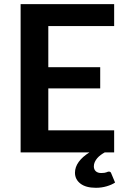

<svg xmlns="http://www.w3.org/2000/svg" viewBox="-20 -743 615 936"><path d="M541 147Q524.5 158 499.8 165.2Q475 172.5 447.5 172.5Q398.5 172.5 372 152Q345.5 131.5 345.5 99Q345.5 71.5 363.8 46.2Q382 21 416 0H80.5V-723H536.5V-616H215.5V-415.5H468.5V-312H215.5V-107.5H536.5V0H490.5Q480.5 5.5 471 12.5Q461.5 19.5 454 28.2Q446.5 37 442 47Q437.5 57 437.5 68Q437.5 83 447 91.8Q456.5 100.5 473.5 100.5Q483 100.5 489 99.5Q495 98.5 498.8 97Q502.5 95.5 505.2 94.5Q508 93.5 510.5 93.5Q519.5 93.5 522 101.5Z"/></svg>

Font: Lato 2
Style: Bold
Weight: 700
Designer: Lukasz Dziedzic with Adam Twardoch and Botio Nikoltchev
Foundry: tyPoland Lukasz Dziedzic
Version: Version 2.015; 2015-08-06; http://www.latofonts.com/